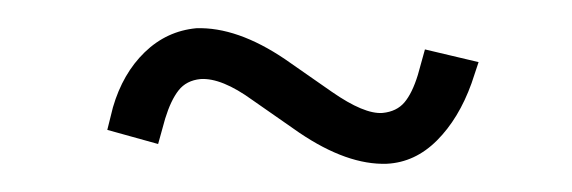

<svg xmlns="http://www.w3.org/2000/svg" viewBox="-20 -393 405 136"><path d="M192 -299 159 -322Q137 -338 122 -337Q112 -336 106.5 -329Q101 -322 97 -309L92 -291L56 -301L60 -317Q67 -341 82.5 -356Q98 -371 119 -373Q148 -374 182 -351L215 -328Q238 -312 251 -313Q261 -314 266.5 -320.5Q272 -327 276 -340L281 -358L319 -349L314 -334Q305 -309 289.5 -293.5Q274 -278 254 -277Q226 -276 192 -299Z"/></svg>

Font: Lineal Thin
Style: Regular
Weight: 200
Designer: Created by Frank Adebiaye with contributions from Anton Moglia & Ariel Martín Pérez
Created by Frank ADEBIAYE with FontF
Foundry: Velvetyne Type Foundry
Version: Version 2.000;Glyphs 3.2 (3227)